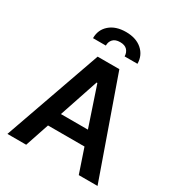

<svg xmlns="http://www.w3.org/2000/svg" viewBox="-218 -1102 1161 1246"><g transform="rotate(30 362.0 -479.0)"><path d="M194.8 -815.9Q194.3 -878.9 239.7 -918.5Q285.2 -958 361.3 -958Q437 -958 482.2 -918.5Q527.3 -878.9 527.8 -815.9H431.6Q431.2 -844.7 413.8 -863.3Q396.5 -881.8 361.3 -881.8Q325.2 -881.8 307.9 -863Q290.5 -844.2 291 -815.9ZM165 0H24.4L280.8 -727.1H443.4L699.7 0H559.1L498.5 -179.2H225.1ZM260.7 -285.2H462.9L364.7 -578.1H358.9Z"/></g></svg>

Font: Interop SemBd
Style: Regular
Weight: 600
Designer: Rasmus Andersson, Google, Jang Haemin
Foundry: jhaemin
Version: Version 1.007